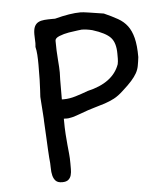

<svg xmlns="http://www.w3.org/2000/svg" viewBox="-46 -557 573 654"><g transform="rotate(-5 241.0 -229.5)"><path d="M436 -346Q434 -329 431.5 -316Q429 -303 422.5 -291.5Q416 -280 404.5 -267Q393 -254 374 -237Q356 -220 340.5 -212Q325 -204 308.5 -198.5Q292 -193 272 -187.5Q252 -182 223 -171Q207 -165 194 -161.5Q181 -158 170 -159H165Q165 -127 166.5 -106Q168 -85 169.5 -69Q171 -53 172.5 -38.5Q174 -24 174 -6Q174 3 174 14Q174 25 171.5 34.5Q169 44 162 50Q155 56 141 56Q126 56 119 49Q112 42 109 30.5Q106 19 106 3.5Q106 -12 104 -29V-28Q103 -41 102 -60Q101 -77 100 -101Q99 -125 97 -158V-163Q97 -168 96 -178.5Q95 -189 94.5 -200Q94 -211 93 -221Q92 -231 92 -236V-234Q91 -234 93 -262.5Q95 -291 95 -349Q95 -368 94 -383.5Q93 -399 90 -411Q90 -413 90.5 -416Q91 -419 91 -424Q91 -430 90.5 -437.5Q90 -445 90 -454Q90 -471 94.5 -480.5Q99 -490 107.5 -494.5Q116 -499 128 -500Q140 -501 155 -501H165Q218 -515 253 -515Q261 -515 280.5 -512Q300 -509 332 -504Q359 -492 378.5 -481Q398 -470 410.5 -453.5Q423 -437 429.5 -411.5Q436 -386 436 -346ZM364 -328Q366 -338 366 -347Q366 -356 366 -364Q366 -401 349.5 -419Q333 -437 288 -451Q268 -456 251 -456Q253 -456 239 -454.5Q225 -453 207.5 -450Q190 -447 175 -441Q160 -435 160 -426Q160 -392 162.5 -362Q165 -332 165 -317Q164 -315 164 -225H172Q190 -225 211.5 -231.5Q233 -238 254 -246Q342 -266 364 -328Z"/></g></svg>

Font: Gaegu
Style: Accents-Regular
Weight: 400
Designer: JIKJI
Foundry: JIKJI
Version: Version 1.00